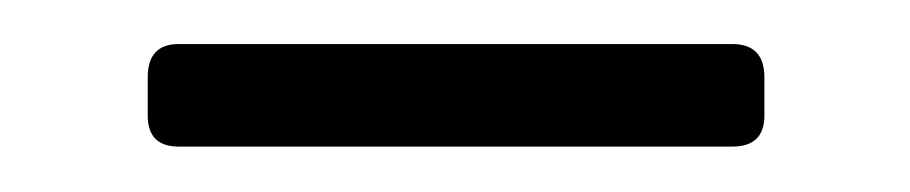

<svg xmlns="http://www.w3.org/2000/svg" viewBox="-20 -270 403 85"><path d="M304.2 -205.1H59.1Q45.4 -205.1 45.4 -218.8V-235.8Q45.4 -250.5 59.1 -250.5H304.2Q318.4 -250.5 318.4 -235.8V-218.8Q318.4 -205.1 304.2 -205.1Z"/></svg>

Font: GOSTRUS
Style: type A
Weight: 200
Designer: Юрий и Татьяна Кривогуз
Version: Version 01.0